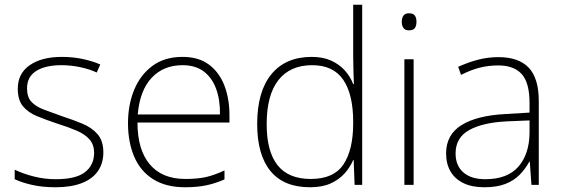

<svg xmlns="http://www.w3.org/2000/svg" viewBox="-20 -780 2375 810"><path d="M416 -137Q416 -91 393 -58Q370 -25 325 -7.5Q280 10 214 10Q159 10 115 0Q71 -10 42 -24V-64Q80 -46 124.5 -35Q169 -24 215 -24Q301 -24 339 -54Q377 -84 377 -135Q377 -170 357.5 -192Q338 -214 303 -229Q268 -244 223 -258Q175 -274 137 -289.5Q99 -305 77 -331.5Q55 -358 55 -406Q55 -470 105.5 -505Q156 -540 241 -540Q288 -540 329.5 -531Q371 -522 403 -508L388 -474Q359 -488 319 -496.5Q279 -505 240 -505Q171 -505 132.5 -480.5Q94 -456 94 -407Q94 -370 113 -350Q132 -330 165.5 -317.5Q199 -305 241 -290Q287 -275 327 -258.5Q367 -242 391.5 -214Q416 -186 416 -137Z M750 -540Q818 -540 861.5 -507.5Q905 -475 926.5 -419.5Q948 -364 948 -294V-263H560Q560 -148 612 -86.5Q664 -25 762 -25Q811 -25 846.5 -32.5Q882 -40 927 -61V-23Q888 -6 849.5 2Q811 10 761 10Q680 10 626 -24Q572 -58 546 -119.5Q520 -181 520 -260Q520 -338 546 -401Q572 -464 623 -502Q674 -540 750 -540ZM750 -505Q670 -505 620 -452Q570 -399 561 -297H908Q909 -359 891.5 -406Q874 -453 839 -479Q804 -505 750 -505Z M1288 10Q1177 10 1121 -58.5Q1065 -127 1065 -257Q1065 -394 1125 -467Q1185 -540 1295 -540Q1342 -540 1376.5 -524.5Q1411 -509 1434.5 -483Q1458 -457 1470 -425H1473Q1472 -455 1471 -485.5Q1470 -516 1470 -544V-760H1508V0H1476L1472 -105H1470Q1457 -74 1433.5 -48Q1410 -22 1374.5 -6Q1339 10 1288 10ZM1291 -25Q1388 -25 1429 -86.5Q1470 -148 1470 -260V-266Q1470 -382 1428 -443.5Q1386 -505 1297 -505Q1204 -505 1154.5 -442Q1105 -379 1105 -256Q1105 -141 1151 -83Q1197 -25 1291 -25Z M1725 -530V0H1686V-530ZM1705 -724Q1724 -724 1730.5 -714Q1737 -704 1737 -688Q1737 -672 1730.5 -662Q1724 -652 1705 -652Q1689 -652 1682 -662Q1675 -672 1675 -688Q1675 -704 1682 -714Q1689 -724 1705 -724Z M2083 -539Q2168 -539 2210.5 -494.5Q2253 -450 2253 -353V0H2222L2215 -98H2213Q2197 -68 2172.5 -43Q2148 -18 2112 -4Q2076 10 2023 10Q1971 10 1935 -7.5Q1899 -25 1880.5 -57Q1862 -89 1862 -133Q1862 -212 1927.5 -252.5Q1993 -293 2114 -299L2214 -305V-345Q2214 -431 2181 -467.5Q2148 -504 2082 -504Q2041 -504 2003.5 -494.5Q1966 -485 1925 -464L1913 -498Q1952 -516 1994.5 -527.5Q2037 -539 2083 -539ZM2118 -268Q2016 -263 1959 -231Q1902 -199 1902 -133Q1902 -81 1935 -52.5Q1968 -24 2027 -24Q2121 -24 2167 -77Q2213 -130 2214 -219V-272Z"/></svg>

Font: Noto Sans Hebrew ExtraLight
Style: Regular
Weight: 250
Designer: Monotype Design Team
Foundry: Monotype Imaging Inc.
Version: Version 2.003